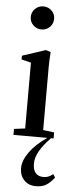

<svg xmlns="http://www.w3.org/2000/svg" viewBox="-62 -710 391 996"><g transform="rotate(5 133.5 -211.5)"><path d="M62 -617.7Q62 -642.6 79.8 -660.2Q97.7 -677.7 122.6 -677.7Q147.9 -677.7 165.8 -660.4Q183.6 -643.1 183.6 -617.7Q183.6 -592.3 165.8 -575Q147.9 -557.6 122.6 -557.6Q97.2 -557.6 79.6 -575Q62 -592.3 62 -617.7ZM25.9 0V-31.2L83.5 -38.6V-381.3L33.7 -393.6V-413.1L155.3 -453.1L180.7 -444.8Q177.2 -404.8 177.2 -367.2V-38.6L234.9 -31.2V0H221.7Q144.5 78.1 144.5 138.2Q144.5 204.1 200.7 204.1Q226.6 204.1 249 184.6L260.3 201.7Q237.3 231 216.6 242.9Q195.8 254.9 165 254.9Q126 254.9 103 230.5Q80.1 206.1 80.1 168.5Q80.1 128.4 112.3 83.7Q144.5 39.1 202.6 0Z"/></g></svg>

Font: Elstob 10pt Medium
Style: Regular
Weight: 500
Designer: Peter S. Baker
Version: Version 1.015